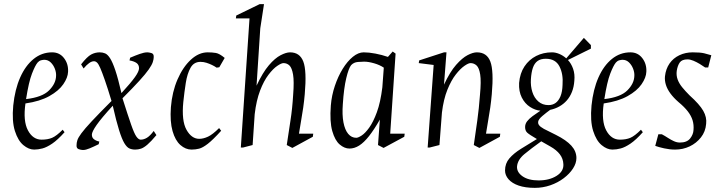

<svg xmlns="http://www.w3.org/2000/svg" viewBox="-20 -713 3494 928"><path d="M145 10Q119 10 93 -11.5Q67 -33 52 -80Q37 -127 44 -203Q52 -281 77.5 -338.5Q103 -396 142.5 -428Q182 -460 232 -460Q268 -460 289.5 -432Q311 -404 309 -366Q308 -338 286 -306Q264 -274 218.5 -248.5Q173 -223 103 -213Q91 -128 115 -83Q139 -38 181 -38Q211 -38 232 -47Q253 -56 283 -86L292 -74Q259 -37 232.5 -19Q206 -1 185 4.5Q164 10 145 10ZM106 -234Q184 -243 217 -276Q250 -309 251 -346Q252 -363 245 -381Q238 -399 225 -411.5Q212 -424 194 -424Q187 -424 178 -421.5Q169 -419 162 -411Q150 -397 134.5 -357Q119 -317 106 -234Z M381 12Q372 12 360.5 8Q349 4 350 -11Q350 -23 354 -35.5Q358 -48 373.5 -69Q389 -90 423.5 -127Q458 -164 519 -225Q500 -288 486.5 -326.5Q473 -365 464.5 -384.5Q456 -404 449 -410.5Q442 -417 434 -417Q413 -417 384 -382L372 -402Q401 -439 420.5 -449.5Q440 -460 462 -460Q476 -460 488 -455Q500 -450 512 -431.5Q524 -413 537.5 -373Q551 -333 567 -263Q612 -312 632 -340Q652 -368 652 -383Q652 -400 640 -408.5Q628 -417 606 -421L609 -434Q623 -440 634.5 -444.5Q646 -449 656 -452.5Q666 -456 675 -458Q684 -460 692 -460Q700 -460 712 -456.5Q724 -453 723 -437Q723 -427 718.5 -413Q714 -399 699 -377.5Q684 -356 653.5 -322.5Q623 -289 572 -238Q599 -153 614 -110Q629 -67 639.5 -52.5Q650 -38 660 -38Q675 -38 690 -47Q705 -56 723 -80L736 -60Q710 -29 692.5 -14Q675 1 661.5 5.5Q648 10 633 10Q618 10 605.5 4.5Q593 -1 581 -21Q569 -41 555.5 -84Q542 -127 525 -202Q470 -142 447 -109Q424 -76 424 -62Q424 -47 435.5 -39Q447 -31 460 -29L457 -16Q445 -10 434 -5Q423 0 413.5 4Q404 8 396 10Q388 12 381 12Z M906 10Q877 10 852 -12Q827 -34 814 -79.5Q801 -125 806 -195Q812 -269 838 -329Q864 -389 902.5 -424.5Q941 -460 984 -460Q1006 -460 1023.5 -457Q1041 -454 1066 -433L1040 -388L1027 -386Q1017 -393 1004.5 -399Q992 -405 978 -409.5Q964 -414 949 -414Q917 -414 901 -385.5Q885 -357 878 -312.5Q871 -268 866 -220Q857 -129 881.5 -85.5Q906 -42 943 -42Q963 -42 985.5 -52.5Q1008 -63 1039 -94L1049 -81Q1009 -37 984.5 -18Q960 1 942.5 5.5Q925 10 906 10Z M1144 0 1186 -624H1120L1122 -638L1235 -693H1256L1238 -576L1220 -299Q1250 -363 1279.5 -397.5Q1309 -432 1336 -446Q1363 -460 1382 -460Q1429 -460 1446 -415.5Q1463 -371 1453 -258Q1450 -224 1445.5 -192.5Q1441 -161 1435.5 -130.5Q1430 -100 1425 -67H1494L1492 -52L1393 2L1366 -12Q1375 -74 1384 -131Q1393 -188 1397 -256Q1402 -320 1396.5 -352.5Q1391 -385 1379 -396.5Q1367 -408 1350 -408Q1340 -408 1320 -394.5Q1300 -381 1277.5 -351.5Q1255 -322 1237 -275Q1219 -228 1211 -161L1201 -12L1155 0Z M1669 5Q1645 5 1622 -14.5Q1599 -34 1586 -79.5Q1573 -125 1579 -203Q1583 -252 1598.5 -298Q1614 -344 1636.5 -380.5Q1659 -417 1685.5 -438.5Q1712 -460 1738 -460Q1763 -460 1794.5 -454Q1826 -448 1855 -438L1878 -464L1892 -454L1866 -67H1936L1934 -52L1834 2L1807 -12L1816 -135Q1788 -86 1763.5 -55Q1739 -24 1716 -9.5Q1693 5 1669 5ZM1702 -47Q1711 -47 1728 -58Q1745 -69 1764.5 -96Q1784 -123 1801.5 -170.5Q1819 -218 1828 -291L1835 -386Q1816 -399 1788.5 -407Q1761 -415 1740 -415Q1730 -415 1710 -413.5Q1690 -412 1677 -398Q1665 -383 1653.5 -335Q1642 -287 1637 -210Q1633 -158 1640 -121.5Q1647 -85 1663 -66Q1679 -47 1702 -47Z M2047 0 2076 -399 2004 -408 2006 -421 2126 -460H2138L2126 -304Q2155 -366 2184.5 -399.5Q2214 -433 2240 -446.5Q2266 -460 2285 -460Q2333 -460 2350 -415.5Q2367 -371 2357 -258Q2354 -224 2349.5 -192.5Q2345 -161 2339.5 -130.5Q2334 -100 2329 -67H2398L2396 -52L2297 2L2270 -12Q2279 -74 2287 -131Q2295 -188 2300 -256Q2306 -320 2301 -352.5Q2296 -385 2283.5 -396.5Q2271 -408 2254 -408Q2244 -408 2224.5 -394.5Q2205 -381 2183 -353Q2161 -325 2142.5 -279.5Q2124 -234 2116 -169L2104 -12L2057 0Z M2565 195Q2519 195 2487 184Q2455 173 2438 153.5Q2421 134 2421 111Q2421 77 2442 52.5Q2463 28 2498.5 6Q2534 -16 2575 -41Q2539 -62 2528.5 -71.5Q2518 -81 2518 -99Q2518 -114 2527.5 -126.5Q2537 -139 2554 -151.5Q2571 -164 2592 -178Q2567 -180 2542 -196Q2517 -212 2502 -241.5Q2487 -271 2489 -312Q2493 -359 2515 -392Q2537 -425 2571.5 -442.5Q2606 -460 2648 -460Q2665 -460 2683 -452.5Q2701 -445 2717 -431L2802 -530L2836 -495V-478L2725 -423Q2741 -406 2750 -380.5Q2759 -355 2756 -323Q2754 -293 2744.5 -269Q2735 -245 2719.5 -227.5Q2704 -210 2683.5 -198.5Q2663 -187 2639 -182Q2621 -169 2601.5 -152.5Q2582 -136 2581 -124Q2580 -117 2583.5 -111Q2587 -105 2593.5 -100Q2600 -95 2609 -90L2667 -61Q2717 -36 2741.5 -9Q2766 18 2766 51Q2766 76 2749.5 101.5Q2733 127 2704.5 148.5Q2676 170 2640 182.5Q2604 195 2565 195ZM2583 159Q2635 159 2670 137Q2705 115 2703 81Q2702 54 2686 33Q2670 12 2640 -5Q2629 -11 2618 -17.5Q2607 -24 2596 -30Q2547 5 2514.5 32Q2482 59 2479 91Q2477 119 2505.5 139Q2534 159 2583 159ZM2631 -205Q2651 -205 2665.5 -215.5Q2680 -226 2689 -247.5Q2698 -269 2699 -303Q2703 -355 2684 -392Q2665 -429 2618 -429Q2593 -429 2578 -418Q2563 -407 2555.5 -385Q2548 -363 2546 -330Q2544 -297 2553 -268.5Q2562 -240 2582 -222.5Q2602 -205 2631 -205Z M2940 10Q2914 10 2888 -11.5Q2862 -33 2847 -80Q2832 -127 2839 -203Q2847 -281 2872.5 -338.5Q2898 -396 2937.5 -428Q2977 -460 3027 -460Q3063 -460 3084.5 -432Q3106 -404 3104 -366Q3103 -338 3081 -306Q3059 -274 3013.5 -248.5Q2968 -223 2898 -213Q2886 -128 2910 -83Q2934 -38 2976 -38Q3006 -38 3027 -47Q3048 -56 3078 -86L3087 -74Q3054 -37 3027.5 -19Q3001 -1 2980 4.5Q2959 10 2940 10ZM2901 -234Q2979 -243 3012 -276Q3045 -309 3046 -346Q3047 -363 3040 -381Q3033 -399 3020 -411.5Q3007 -424 2989 -424Q2982 -424 2973 -421.5Q2964 -419 2957 -411Q2945 -397 2929.5 -357Q2914 -317 2901 -234Z M3243 10Q3217 10 3190 4Q3163 -2 3147 -8L3162 -64H3179Q3194 -56 3208.5 -46.5Q3223 -37 3237.5 -30.5Q3252 -24 3266 -24Q3300 -24 3315.5 -43.5Q3331 -63 3332 -85Q3334 -110 3327.5 -131.5Q3321 -153 3304.5 -174.5Q3288 -196 3259 -220Q3236 -240 3220.5 -261Q3205 -282 3198.5 -303Q3192 -324 3194 -344Q3198 -380 3216 -406Q3234 -432 3263.5 -446Q3293 -460 3328 -460Q3365 -460 3383.5 -455.5Q3402 -451 3418 -446L3403 -387H3388Q3377 -395 3362 -404Q3347 -413 3331.5 -419.5Q3316 -426 3303 -426Q3276 -426 3265.5 -411Q3255 -396 3251 -371Q3248 -349 3255 -329.5Q3262 -310 3277 -291.5Q3292 -273 3313 -252Q3361 -209 3379 -177.5Q3397 -146 3393 -114Q3390 -77 3368 -49Q3346 -21 3313.5 -5.5Q3281 10 3243 10Z"/></svg>

Font: Ancizar Serif Light
Style: Italic
Weight: 300
Italic angle: -4°
Designer: Cesar Puertas, Viviana Monsalve, Julian Moncada, Julian Prieto, Jose Castro, Felipe Aragon, Mariel Hernandez, Sara Alarc
Version: Version 8.100